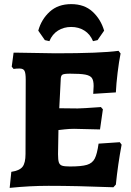

<svg xmlns="http://www.w3.org/2000/svg" viewBox="-20 -903 639 933"><path d="M571 -200Q553 -105 543 -6L531 7Q351 0 216 0Q125 0 27 10L35 -68Q75 -74 89.5 -92.5Q104 -111 104 -155L105 -516Q105 -548 99 -559Q93 -570 75 -570Q60 -570 46 -568L37 -579L46 -647H68Q227 -644 250 -644Q468 -644 556 -656L566 -643Q558 -604 551.5 -550Q545 -496 543 -454L433 -447L435 -485Q435 -512 426.5 -524Q418 -536 394.5 -540.5Q371 -545 320 -545Q291 -545 283 -540Q275 -535 275 -515L268 -377L357 -376Q381 -376 470 -383L480 -372L466 -274Q367 -277 340 -277Q319 -277 295 -274.5Q271 -272 264 -271L262 -154Q262 -126 266 -114Q270 -102 281.5 -98Q293 -94 320 -94Q376 -94 402.5 -102Q429 -110 440.5 -132.5Q452 -155 459 -205L562 -212ZM220 -703 198 -708 166 -754Q181 -809 221.5 -846Q262 -883 326 -883Q390 -883 430 -846Q470 -809 486 -754L454 -708L432 -703Q418 -737 390 -754.5Q362 -772 326 -772Q290 -772 262 -754.5Q234 -737 220 -703Z"/></svg>

Font: Alegreya SC ExtraBold
Style: Regular
Weight: 800
Designer: Juan Pablo del Peral
Foundry: Huerta Tipografica
Version: Version 2.007; ttfautohint (v1.6)